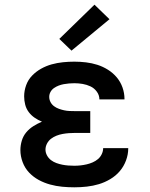

<svg xmlns="http://www.w3.org/2000/svg" viewBox="-20 -791 640 819"><path d="M297 8Q271 8 245 5.5Q219 3 193.5 -4Q168 -11 145 -23.5Q122 -36 104 -55Q86 -74 76.5 -99.5Q67 -125 67 -151Q67 -171 73 -191Q79 -211 92 -226.5Q105 -242 122.5 -253Q140 -264 159 -272Q142 -279 127.5 -289Q113 -299 102.5 -313Q92 -327 87.5 -344.5Q83 -362 83 -380Q83 -404 91.5 -427.5Q100 -451 117 -468.5Q134 -486 155.5 -498Q177 -510 200.5 -516.5Q224 -523 248.5 -525.5Q273 -528 297 -528Q322 -528 347 -525Q372 -522 395.5 -514.5Q419 -507 440.5 -493.5Q462 -480 478 -461Q494 -442 502.5 -418Q511 -394 511 -369Q511 -369 511 -368Q511 -367 511 -367H404Q404 -367 404 -367Q404 -367 404 -367Q404 -385 393 -400Q382 -415 366 -422.5Q350 -430 332.5 -433Q315 -436 297 -436Q286 -436 274.5 -435Q263 -434 252 -432Q241 -430 230.5 -426Q220 -422 210.5 -415.5Q201 -409 195.5 -399Q190 -389 190 -378Q190 -378 190 -378Q190 -378 190 -378Q190 -366 195.5 -355.5Q201 -345 210.5 -338Q220 -331 231 -327Q242 -323 253.5 -320.5Q265 -318 276.5 -317.5Q288 -317 300 -317H365V-224H300Q287 -224 273.5 -223Q260 -222 246.5 -219.5Q233 -217 220.5 -212Q208 -207 197.5 -199Q187 -191 180.5 -178.5Q174 -166 174 -153Q174 -140 180.5 -128Q187 -116 197.5 -108Q208 -100 220.5 -95.5Q233 -91 245.5 -88.5Q258 -86 271 -85Q284 -84 297 -84Q311 -84 324 -85.5Q337 -87 350 -90Q363 -93 375.5 -98.5Q388 -104 398 -112.5Q408 -121 414 -133.5Q420 -146 420 -159H527Q527 -159 527 -158.5Q527 -158 527 -158Q527 -132 517.5 -106.5Q508 -81 491 -61Q474 -41 450.5 -27Q427 -13 402 -5.5Q377 2 350.5 5Q324 8 297 8ZM285 -575 233 -625 383 -771 447 -709Z"/></svg>

Font: Iosevka SS04 Semibold Extended
Style: Regular
Weight: 600
Width: 7
Monospace: yes
Designer: Belleve Invis
Foundry: Belleve Invis
Version: Version 19.0.0; ttfautohint (v1.8.4)